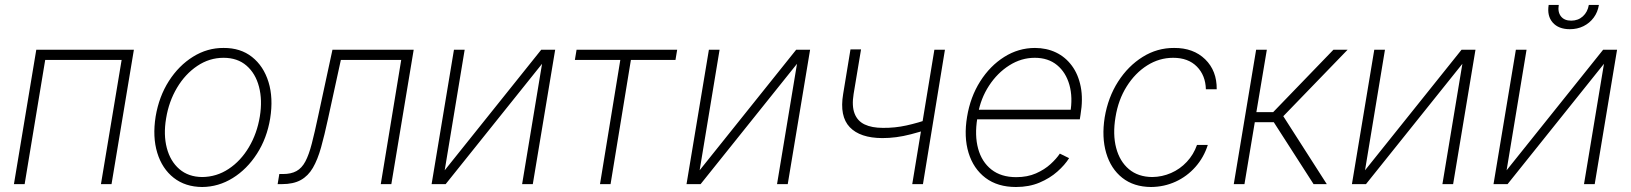

<svg xmlns="http://www.w3.org/2000/svg" viewBox="-20 -748 6626 780"><path d="M36.6 0 127.4 -545.9H523.9L433.1 0H390.1L474.1 -504.4H163.6L80.1 0Z M801.3 11.7Q732.9 11.2 685.8 -25.6Q638.7 -62.5 618.9 -127.2Q599.1 -191.9 612.3 -274.9Q626 -356 666 -418.7Q706.1 -481.4 764.2 -517.6Q822.3 -553.7 888.2 -553.2Q957 -553.7 1003.9 -516.6Q1050.8 -479.5 1070.8 -414.8Q1090.8 -350.1 1077.6 -267.1Q1064.5 -186.5 1023.9 -123.5Q983.4 -60.5 925.5 -24.7Q867.7 11.2 801.3 11.7ZM801.3 -28.8Q859.9 -29.3 908.9 -61.8Q958 -94.2 991.2 -150.1Q1024.4 -206.1 1035.6 -274.9Q1046.4 -341.3 1032.2 -395.5Q1018.1 -449.7 981.4 -481.4Q944.8 -513.2 888.2 -513.2Q830.6 -513.2 781.5 -480.2Q732.4 -447.3 699.2 -391.6Q666 -335.9 654.8 -267.1Q643.6 -200.7 657.7 -146.7Q671.9 -92.8 708.7 -61Q745.6 -29.3 801.3 -28.8Z M1107.9 0 1114.7 -41H1129.4Q1162.6 -41 1184.3 -53Q1206.1 -64.9 1220.5 -92Q1234.9 -119.1 1246.6 -164.3Q1258.3 -209.5 1272.5 -276.4L1330.6 -545.9H1660.6L1569.8 0H1526.9L1609.9 -504.4H1364.7L1312.5 -265.1Q1298.3 -199.2 1284.4 -149.4Q1270.5 -99.6 1251.2 -66.4Q1231.9 -33.2 1201.9 -16.6Q1171.9 0 1125.5 0Z M1786.6 -56.2 2178.7 -545.9H2235.4L2144.5 0H2101.1L2182.1 -488.8L1790.5 0H1733.4L1824.2 -545.9H1867.7Z M2315.4 -504.4 2322.3 -545.9H2731L2724.1 -504.4H2543L2460.4 0H2417.5L2500 -504.4Z M2822.3 -56.2 3214.4 -545.9H3271L3180.2 0H3136.7L3217.8 -488.8L2826.2 0H2769L2859.9 -545.9H2903.3Z M3818.8 -545.9 3729.5 0H3686L3775.9 -545.9ZM3758.8 -266.1 3752 -223.1Q3712.4 -210.9 3680.7 -202.6Q3648.9 -194.3 3620.8 -190.7Q3592.8 -187 3564 -187Q3474.1 -187.5 3432.1 -231.4Q3390.1 -275.4 3405.3 -366.2L3435.1 -547.4H3478L3447.8 -366.2Q3439.9 -317.4 3451.7 -286.9Q3463.4 -256.3 3492.7 -242.4Q3522 -228.5 3566.9 -228.5Q3615.7 -228 3662.4 -238.3Q3709 -248.5 3758.8 -266.1Z M4107.4 11.7Q4032.7 11.7 3983.6 -25.4Q3934.6 -62.5 3914.8 -127Q3895 -191.4 3908.7 -273.4Q3921.9 -354 3961.9 -417.2Q4002 -480.5 4059.8 -516.8Q4117.7 -553.2 4184.6 -553.2Q4231.4 -553.2 4269.8 -534.9Q4308.1 -516.6 4334.2 -481.4Q4360.4 -446.3 4370.4 -396Q4380.4 -345.7 4369.6 -281.7L4366.7 -263.2H3934.6L3940.9 -302.2H4350.1L4327.6 -288.1Q4338.9 -352.1 4324.5 -403.1Q4310.1 -454.1 4274.2 -483.6Q4238.3 -513.2 4183.6 -513.2Q4128.9 -513.2 4080.3 -482.4Q4031.7 -451.7 3997.8 -399.7Q3963.9 -347.7 3953.1 -284.7L3950.2 -266.6Q3939 -198.2 3953.6 -144.3Q3968.3 -90.3 4007.6 -59.3Q4046.9 -28.3 4108.4 -28.3Q4153.8 -28.3 4188.7 -43.7Q4223.6 -59.1 4247.8 -81.3Q4272 -103.5 4285.6 -124L4323.2 -105.5Q4306.2 -78.1 4275.6 -51Q4245.1 -23.9 4202.9 -6.1Q4160.6 11.7 4107.4 11.7Z M4656.2 11.7Q4585.9 11.2 4539.3 -25.6Q4492.7 -62.5 4473.9 -126.5Q4455.1 -190.4 4467.8 -271Q4481.4 -352.5 4522.2 -416.3Q4563 -480 4622.1 -516.8Q4681.2 -553.7 4750 -553.2Q4828.1 -553.7 4876 -507.1Q4923.8 -460.4 4922.9 -385.3H4878.9Q4877.4 -441.9 4842.3 -477.5Q4807.1 -513.2 4746.1 -513.2Q4689.5 -513.2 4640.4 -482.2Q4591.3 -451.2 4557.1 -396.7Q4522.9 -342.3 4511.7 -272Q4500 -202.1 4514.4 -147.2Q4528.8 -92.3 4566.2 -60.8Q4603.5 -29.3 4661.1 -28.8Q4701.2 -29.3 4737.5 -45.2Q4773.9 -61 4801.5 -90.6Q4829.1 -120.1 4842.8 -159.2H4886.7Q4870.6 -108.4 4836.4 -69.8Q4802.2 -31.2 4755.9 -10Q4709.5 11.2 4656.2 11.7Z M4992.2 0 5083 -545.9H5126.5L5084 -292.5H5152.3L5397 -545.9H5454.6L5193.4 -275.9L5370.1 0H5316.4L5154.8 -251.5H5077.6L5035.6 0Z M5525.4 -56.2 5917.5 -545.9H5974.1L5883.3 0H5839.8L5920.9 -488.8L5529.3 0H5472.2L5563 -545.9H5606.4Z M6100.6 -56.2 6492.7 -545.9H6549.3L6458.5 0H6415L6496.1 -488.8L6104.5 0H6047.4L6138.2 -545.9H6181.6ZM6357.4 -629.4Q6311.5 -629.4 6287.8 -656.5Q6264.2 -683.6 6271.5 -728H6312.5Q6307.6 -699.2 6321.3 -681.6Q6335 -664.1 6362.8 -664.1Q6391.1 -664.1 6410.4 -681.6Q6429.7 -699.2 6434.6 -728H6475.6Q6470.7 -698.2 6454.3 -676.3Q6438 -654.3 6413.1 -641.8Q6388.2 -629.4 6357.4 -629.4Z"/></svg>

Font: Inter Tight ExtraLight
Style: Italic
Weight: 250
Italic angle: -9.39999°
Designer: Rasmus Andersson
Foundry: rsms
Version: Version 3.004